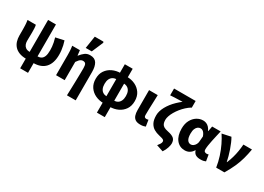

<svg xmlns="http://www.w3.org/2000/svg" viewBox="-8 -1714 3906 2836"><g transform="rotate(30 1944.5 -296.0)"><path d="M317 12Q243 12 193 -8Q143 -28 112.5 -62.5Q82 -97 68.5 -142Q55 -187 55 -237V-344Q55 -373 53 -414Q51 -455 44 -496H186Q192 -471 193.5 -440Q195 -409 195 -374Q195 -353 194.5 -325.5Q194 -298 193.5 -271Q193 -244 193 -225Q193 -193 204 -165.5Q215 -138 240 -120.5Q265 -103 309 -103ZM434 12V-103Q475 -103 502.5 -119Q530 -135 544 -172.5Q558 -210 558 -274Q558 -304 555 -335.5Q552 -367 545 -401.5Q538 -436 526 -477L668 -508Q680 -472 688.5 -434.5Q697 -397 701.5 -358.5Q706 -320 706 -281Q706 -139 637 -63.5Q568 12 434 12ZM307 177V-648H441V177Z M1105 177Q1107 118 1109 54.5Q1111 -9 1112.5 -72Q1114 -135 1115 -190.5Q1116 -246 1116 -289Q1116 -343 1103 -363Q1090 -383 1057 -383Q1040 -383 1024.5 -375Q1009 -367 994.5 -351Q980 -335 964 -311V0H817V-344Q817 -373 815 -414Q813 -455 806 -496H937L947 -410H951Q983 -452 1020 -480Q1057 -508 1109 -508Q1188 -508 1221 -454.5Q1254 -401 1254 -308V177ZM995 -568 1028 -779H1174L1182 -764L1098 -568Z M1616 177V-648H1750V177ZM1630 8Q1555 8 1491 -22Q1427 -52 1388.5 -109Q1350 -166 1350 -248Q1350 -331 1388.5 -387.5Q1427 -444 1491 -474Q1555 -504 1630 -504L1622 -394Q1585 -394 1557.5 -377Q1530 -360 1515.5 -328Q1501 -296 1501 -248Q1501 -201 1515.5 -168.5Q1530 -136 1557.5 -119.5Q1585 -103 1622 -102ZM1736 8 1744 -102Q1781 -103 1808 -119.5Q1835 -136 1850 -168.5Q1865 -201 1865 -248Q1865 -296 1850.5 -328Q1836 -360 1808.5 -377Q1781 -394 1744 -394L1736 -504Q1812 -504 1875.5 -474Q1939 -444 1977.5 -387.5Q2016 -331 2016 -248Q2016 -166 1977.5 -109Q1939 -52 1875 -22Q1811 8 1736 8Z M2258 11Q2203 11 2172.5 -9.5Q2142 -30 2129.5 -67.5Q2117 -105 2117 -156V-496H2265Q2264 -438 2261 -373.5Q2258 -309 2256.5 -250Q2255 -191 2255 -150Q2255 -126 2265.5 -116.5Q2276 -107 2296 -107Q2302 -107 2311 -108.5Q2320 -110 2328 -113L2345 -5Q2329 1 2309.5 6Q2290 11 2258 11Z M2742 187 2627 149Q2649 121 2661 101.5Q2673 82 2673 62Q2673 49 2665 40Q2657 31 2636 23.5Q2615 16 2577 8Q2531 -2 2489 -26Q2447 -50 2420.5 -98Q2394 -146 2394 -228Q2394 -263 2405 -300.5Q2416 -338 2437 -376.5Q2458 -415 2487.5 -453Q2517 -491 2553.5 -526Q2590 -561 2632 -594Q2611 -593 2574 -592Q2537 -591 2496.5 -589.5Q2456 -588 2425 -585V-701H2793V-585H2787Q2748 -561 2712 -528Q2676 -495 2645.5 -457Q2615 -419 2592 -379.5Q2569 -340 2556.5 -303Q2544 -266 2544 -236Q2544 -196 2555.5 -170.5Q2567 -145 2592.5 -130.5Q2618 -116 2663 -107Q2738 -92 2770 -63.5Q2802 -35 2802 23Q2802 48 2788 93.5Q2774 139 2742 187Z M3016 12Q2926 12 2871.5 -56.5Q2817 -125 2817 -246Q2817 -328 2848 -386.5Q2879 -445 2929 -476.5Q2979 -508 3036 -508Q3064 -508 3089 -498Q3114 -488 3135.5 -466Q3157 -444 3173 -409H3177L3193 -496H3338Q3328 -453 3317 -405Q3306 -357 3296 -309.5Q3286 -262 3280 -221.5Q3274 -181 3274 -152Q3274 -128 3287.5 -117.5Q3301 -107 3322 -107Q3329 -107 3337 -108.5Q3345 -110 3354 -113L3372 -5Q3358 2 3336.5 7Q3315 12 3285 12Q3233 12 3201.5 -6.5Q3170 -25 3157 -70H3154Q3104 12 3016 12ZM3051 -108Q3073 -108 3093 -122.5Q3113 -137 3126.5 -161.5Q3140 -186 3141 -215L3148 -301Q3138 -330 3124.5 -349.5Q3111 -369 3095 -378.5Q3079 -388 3059 -388Q3036 -388 3015 -373.5Q2994 -359 2981 -328Q2968 -297 2968 -247Q2968 -175 2990.5 -141.5Q3013 -108 3051 -108Z M3548 0Q3534 -92 3506 -178.5Q3478 -265 3441.5 -340.5Q3405 -416 3365 -476L3515 -508Q3535 -475 3554 -430Q3573 -385 3590.5 -335.5Q3608 -286 3621 -238Q3634 -190 3642 -150H3646Q3670 -206 3686.5 -264Q3703 -322 3712.5 -380.5Q3722 -439 3726 -496H3872Q3857 -408 3835.5 -329.5Q3814 -251 3778.5 -171.5Q3743 -92 3688 0Z"/></g></svg>

Font: Source Sans 3
Style: Bold
Weight: 700
Designer: Paul D. Hunt
Foundry: Adobe
Version: Version 3.052;hotconv 1.1.0;makeotfexe 2.6.0